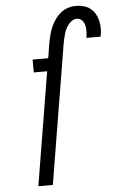

<svg xmlns="http://www.w3.org/2000/svg" viewBox="-62 -785 642 1043"><g transform="rotate(-5 258.5 -264.0)"><path d="M104 215 206 -403H133V-473H218L232 -559Q236 -580 241.5 -601Q247 -622 256 -642.5Q265 -663 278.5 -682Q292 -701 309.5 -715Q327 -729 348.5 -736Q370 -743 391 -743Q413 -743 433 -738Q453 -733 469 -721Q485 -709 495.5 -692Q506 -675 511 -655Q516 -635 516.5 -613.5Q517 -592 513 -571L512 -565H434L435 -568Q437 -580 437.5 -591Q438 -602 437.5 -613Q437 -624 434 -634.5Q431 -645 425.5 -654Q420 -663 411 -668Q402 -673 391 -673Q378 -673 366 -665.5Q354 -658 345.5 -647Q337 -636 331 -624Q325 -612 321 -599Q317 -586 314.5 -573.5Q312 -561 309 -548L183 215Z"/></g></svg>

Font: Iosevka Algr
Style: Italic
Weight: 400
Italic angle: -9°
Monospace: yes
Designer: Belleve Invis
Foundry: Belleve Invis
Version: Version 26.0.2; ttfautohint (v1.8.3)